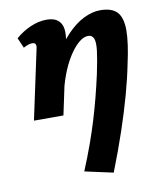

<svg xmlns="http://www.w3.org/2000/svg" viewBox="-82 -498 719 853"><g transform="rotate(-10 278.0 -71.5)"><path d="M234 261Q260 198 279 145Q298 92 312.5 44Q327 -4 339.5 -52Q352 -100 364 -154Q378 -220 382.5 -258Q387 -296 380 -312.5Q373 -329 355 -329Q334 -329 311 -309Q288 -289 266.5 -254.5Q245 -220 228.5 -175.5Q212 -131 202 -81L141 -94Q167 -185 202 -249Q237 -313 275.5 -353.5Q314 -394 353 -413Q392 -432 427 -432Q480 -432 503.5 -406.5Q527 -381 527 -324.5Q527 -268 506 -174Q493 -109 473.5 -39Q454 31 427 111.5Q400 192 362 289ZM53 0 120 -313Q122 -320 121.5 -326Q121 -332 117.5 -336Q114 -340 104 -340Q95 -340 84.5 -336Q74 -332 65 -327L45 -373Q76 -400 113 -416Q150 -432 185 -432Q219 -432 236.5 -417.5Q254 -403 257.5 -377Q261 -351 253 -315L186 0Z"/></g></svg>

Font: Ysabeau Infant ExtraBold
Style: Italic
Weight: 800
Italic angle: -12°
Designer: Christian Thalmann (Catharsis Fonts)
Version: Version 2.001;gftools[0.9.30]; featfreeze: ss01,ss02,lnum